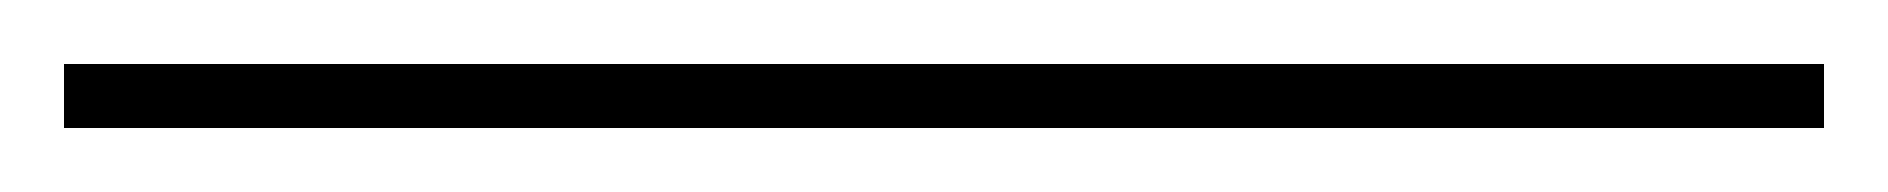

<svg xmlns="http://www.w3.org/2000/svg" viewBox="-20 70 590 60"><path d="M0 110V90H550V110Z"/></svg>

Font: M PLUS Code Latin SemiExpanded Thin
Style: Regular
Weight: 250
Width: 6
Designer: Coji Morishita
Foundry: UNDERFOREST DESIGN
Version: Version 1.002; ttfautohint (v1.8.3)